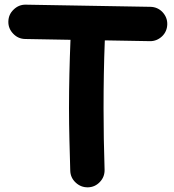

<svg xmlns="http://www.w3.org/2000/svg" viewBox="-20 -737 754 830"><path d="M360.4 72.8C380.4 72.3 397.9 64.5 412.1 49.3C426.3 34.2 432.6 16.6 432.1 -3.9C429.2 -92.8 427.7 -181.2 427.7 -269C427.7 -368.7 429.2 -464.8 433.1 -562.5L627.4 -559.1C647.9 -558.6 665.5 -565.9 680.7 -580.1C695.3 -594.2 702.6 -611.8 703.1 -631.8C703.6 -652.3 696.3 -669.9 682.1 -685.1C668 -699.7 650.4 -707 630.4 -707.5L91.8 -716.8C71.3 -717.3 53.7 -710 39.1 -695.8C23.9 -681.6 16.6 -664.1 16.1 -644C15.6 -623.5 22.9 -606 37.1 -591.3C51.3 -576.2 68.8 -568.8 88.9 -568.4L284.7 -564.9C280.8 -466.8 278.3 -368.7 278.3 -269C278.3 -178.7 281.2 -88.9 283.7 0.5C284.2 21 292 38.1 307.1 52.2C322.3 66.4 339.8 73.2 360.4 72.8Z"/></svg>

Font: Mikhak ExtraBold
Style: Regular
Weight: 800
Designer: Amin Abedi
Version: Version 3.2